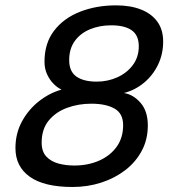

<svg xmlns="http://www.w3.org/2000/svg" viewBox="-20 -707 662 731"><path d="M256.2 4.9Q148.2 4.9 93.5 -34Q38.8 -72.8 38.8 -143.1Q38.8 -199 63.6 -244.6Q88.4 -290.2 128.5 -321.7Q168.5 -353.1 214.4 -365.9Q199.9 -372.2 184.8 -387Q169.7 -401.9 159.6 -423.4Q149.4 -445 149.4 -471.8Q149.4 -542.6 186 -590.2Q222.6 -637.9 284.5 -662.2Q346.4 -686.6 422 -686.6Q476.1 -686.6 516.2 -671Q556.3 -655.5 578.8 -624.9Q601.2 -594.2 601.2 -548.8Q601.2 -500.9 581.6 -460.4Q561.9 -419.9 528.2 -391.9Q494.5 -363.9 451.9 -352.9Q487.7 -347.1 515.2 -315.5Q542.8 -283.8 542.8 -229.2Q542.8 -176.1 519.9 -133.2Q497.1 -90.2 457.1 -59.3Q417.1 -28.5 365.5 -11.8Q313.9 4.9 256.2 4.9ZM262.9 -76.8Q314.6 -76.8 356.7 -95.1Q398.8 -113.4 423.8 -147.7Q448.8 -182.1 448.8 -230.4Q448.8 -275.2 415.8 -293.7Q382.9 -312.2 327.4 -312.2Q278.1 -312.2 235 -296.3Q191.9 -280.4 165.2 -247.7Q138.6 -215 138.6 -164Q138.6 -130.1 156.3 -111.1Q174.1 -92.1 202.4 -84.4Q230.8 -76.8 262.9 -76.8ZM348.1 -396.2Q389.9 -396.2 426.5 -412.6Q463.1 -429 485.7 -459.3Q508.4 -489.6 508.4 -530.9Q508.4 -572.6 481.6 -591.6Q454.8 -610.6 403.5 -610.6Q358.8 -610.6 322.6 -595.5Q286.3 -580.5 264.8 -551Q243.4 -521.5 243.4 -478.1Q243.4 -434.8 270.9 -415.5Q298.5 -396.2 348.1 -396.2Z"/></svg>

Font: Grandstander Thin
Style: Italic
Weight: 100
Italic angle: -15°
Designer: Tyler Finck
Foundry: Etcetera Type Co
Version: Version 1.200